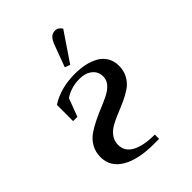

<svg xmlns="http://www.w3.org/2000/svg" viewBox="-191 -732 822 822"><g transform="rotate(-45 219.5 -321.5)"><path d="M47.9 -122.1Q47.9 -153.3 61.8 -177.7Q75.7 -202.1 98.1 -217.8Q120.6 -233.4 147.5 -246.3Q174.3 -259.3 201.2 -270.3Q228 -281.2 250.5 -292.7Q272.9 -304.2 286.9 -320.6Q300.8 -336.9 300.8 -357.9Q300.8 -387.7 278.6 -405.3Q256.3 -422.9 223.1 -422.9Q169.4 -422.9 130.9 -396L100.1 -314H74.2V-412.1Q134.8 -452.1 223.1 -452.1Q255.4 -452.1 282.7 -446Q310.1 -439.9 332.5 -427.5Q355 -415 367.9 -393.3Q380.9 -371.6 380.9 -342.8Q380.9 -312 367.4 -288.1Q354 -264.2 332.8 -249.5Q311.5 -234.9 285.6 -223.1Q259.8 -211.4 233.6 -200.9Q207.5 -190.4 186.3 -178.5Q165 -166.5 151.6 -148.2Q138.2 -129.9 138.2 -106Q138.2 -66.4 175.3 -46.1Q212.4 -25.9 280.8 -25.9V0H249Q154.8 0 101.3 -31.7Q47.9 -63.5 47.9 -122.1ZM211.9 -502 246.1 -594.2Q255.9 -621.6 266.4 -632.3Q276.9 -643.1 293.9 -643.1Q312 -643.1 324.2 -624L235.8 -493.2Z"/></g></svg>

Font: Dihjauti S
Style: Bold
Weight: 700
Designer: T. Christopher White
Version: Version 3.0.0